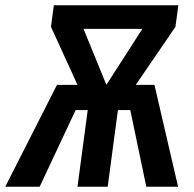

<svg xmlns="http://www.w3.org/2000/svg" viewBox="-52 -711 740 731"><path d="M465 -388H536L626 0H505L444 -292H397L358 0H243L282 -292H236L99 0H-32L165 -388H243L142 -609L153 -691H627L616 -609ZM266 -601 353 -388 490 -601Z"/></svg>

Font: Fira Sans Extra Condensed Medium
Style: Italic
Weight: 500
Width: 3
Italic angle: -8°
Designer: Carrois Corporate & Edenspiekermann AG
Foundry: Carrois Corporate GbR & Edenspiekermann AG
Version: Version 4.203